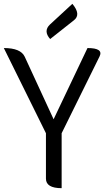

<svg xmlns="http://www.w3.org/2000/svg" viewBox="-20 -983 563 1003"><path d="M302 0Q220 0 220 -50V-287L0 -732Q88 -732 109 -687L260 -360L437 -732Q522 -732 500 -688L302 -287V0ZM242 -779Q205 -821 241 -855L358 -963Q405 -907 366 -877Z"/></svg>

Font: Swei Half Moon CJK TC
Style: DemiLight
Weight: 350
Version: Version 2.125